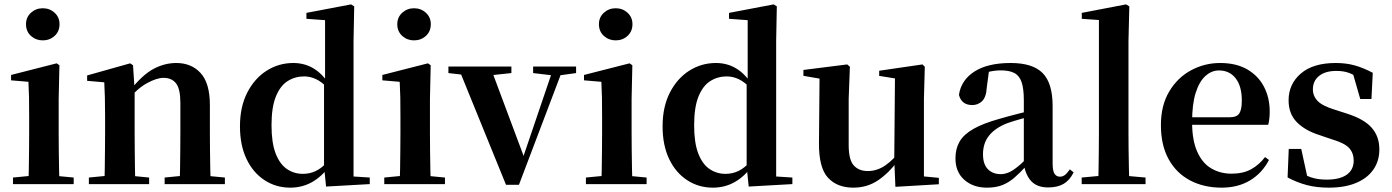

<svg xmlns="http://www.w3.org/2000/svg" viewBox="-20 -839 6342 875"><path d="M39.2 0V-29.9L145.8 -40.2H207.8L315.8 -29.9V0ZM109.6 0Q110.6 -25.5 111.3 -67.4Q111.9 -109.4 112.4 -154.8Q112.9 -200.3 112.9 -234.8V-308Q112.9 -358.3 112.3 -394.3Q111.6 -430.4 109.6 -466.2L30.5 -472.9V-497.4L238.1 -550.4L250.8 -541.7L247.4 -387.9V-234.8Q247.4 -200.3 247.9 -154.8Q248.4 -109.4 249.2 -67.4Q250.1 -25.5 251.1 0ZM174.8 -655Q143.6 -655 121 -675.4Q98.5 -695.9 98.5 -728.8Q98.5 -760.3 121 -780.9Q143.6 -801.4 174.8 -801.4Q206.5 -801.4 228.9 -780.9Q251.3 -760.3 251.3 -728.8Q251.3 -695.9 228.9 -675.4Q206.5 -655 174.8 -655Z M385 0V-29.9L490.6 -40.2H553.7L659.6 -29.9V0ZM455.2 0Q456.9 -25.5 457.4 -67.4Q457.9 -109.4 458.4 -154.8Q458.9 -200.3 458.9 -234.8V-310.2Q458.9 -360 458 -393.7Q457.2 -427.5 455.2 -463.8L377.1 -470.7V-495.2L573.2 -550.4L586.2 -541.7L593.6 -428V-425.6V-234.8Q593.6 -200.3 594.1 -154.8Q594.6 -109.4 595.1 -67.4Q595.6 -25.5 596.6 0ZM730.3 0V-29.9L834.2 -40.2H896.8L1004.9 -29.9V0ZM799 0Q800 -25.5 800.5 -66.9Q801 -108.4 801.5 -153.8Q802 -199.3 802 -234.8V-369.8Q802 -433.2 782.6 -458.7Q763.2 -484.2 725.2 -484.2Q694.6 -484.2 650.8 -460.5Q607.1 -436.8 561.5 -383.3L556.6 -425.7H571.9Q628.1 -497.3 678.7 -524.6Q729.3 -551.9 783.5 -551.9Q852.6 -551.9 894.5 -505.8Q936.5 -459.6 936.5 -360.5V-234.8Q936.5 -199.3 937 -153.8Q937.5 -108.4 938.3 -66.9Q939.2 -25.5 940.2 0Z M1302.5 16.2Q1238 16.2 1185.9 -17.7Q1133.7 -51.5 1103.6 -114.2Q1073.6 -176.8 1073.6 -263.1Q1073.6 -352.4 1106.9 -417.2Q1140.2 -482 1195.4 -517Q1250.7 -551.9 1316.5 -551.9Q1366.9 -551.9 1407.4 -528.1Q1447.8 -504.4 1481.8 -453.6H1491.1L1474.3 -436.8Q1446.9 -465.9 1420.3 -478.3Q1393.7 -490.8 1365.9 -490.8Q1325.2 -490.8 1291.5 -469.9Q1257.9 -449.1 1237.6 -400.1Q1217.4 -351.2 1217.4 -267.7Q1217.4 -188.6 1236.1 -139.8Q1254.9 -91.1 1287.4 -68.9Q1319.9 -46.7 1360.3 -46.7Q1391.5 -46.7 1418.5 -59.4Q1445.5 -72.1 1471.8 -100.9L1490.6 -80.8H1480.1Q1446.8 -34.5 1402 -9.1Q1357.1 16.2 1302.5 16.2ZM1466 11.2 1456.7 -81.1V-83.3V-457.2L1461.4 -468.4V-747.1L1376.4 -753.3V-780.3L1579.9 -819L1594.2 -810L1591.2 -652.7V-34.7L1665.1 -29.9V0Z M1731.2 0V-29.9L1837.8 -40.2H1899.8L2007.8 -29.9V0ZM1801.6 0Q1802.6 -25.5 1803.3 -67.4Q1803.9 -109.4 1804.4 -154.8Q1804.9 -200.3 1804.9 -234.8V-308Q1804.9 -358.3 1804.3 -394.3Q1803.6 -430.4 1801.6 -466.2L1722.5 -472.9V-497.4L1930.1 -550.4L1942.8 -541.7L1939.4 -387.9V-234.8Q1939.4 -200.3 1939.9 -154.8Q1940.4 -109.4 1941.2 -67.4Q1942.1 -25.5 1943.1 0ZM1866.8 -655Q1835.6 -655 1813 -675.4Q1790.5 -695.9 1790.5 -728.8Q1790.5 -760.3 1813 -780.9Q1835.6 -801.4 1866.8 -801.4Q1898.5 -801.4 1920.9 -780.9Q1943.3 -760.3 1943.3 -728.8Q1943.3 -695.9 1920.9 -675.4Q1898.5 -655 1866.8 -655Z M2286 3.1 2066.7 -535.7H2214L2376.6 -100.6H2355.7L2361.4 -114.7L2504.4 -535.7H2549.4L2345 3.1ZM2023.5 -506V-535.7H2310.6V-506L2205.4 -494.8H2121.1ZM2409.6 -506V-535.7H2605.4V-506L2524.4 -494.8H2504Z M2650.2 0V-29.9L2756.8 -40.2H2818.8L2926.8 -29.9V0ZM2720.6 0Q2721.6 -25.5 2722.3 -67.4Q2722.9 -109.4 2723.4 -154.8Q2723.9 -200.3 2723.9 -234.8V-308Q2723.9 -358.3 2723.3 -394.3Q2722.6 -430.4 2720.6 -466.2L2641.5 -472.9V-497.4L2849.1 -550.4L2861.8 -541.7L2858.4 -387.9V-234.8Q2858.4 -200.3 2858.9 -154.8Q2859.4 -109.4 2860.2 -67.4Q2861.1 -25.5 2862.1 0ZM2785.8 -655Q2754.6 -655 2732 -675.4Q2709.5 -695.9 2709.5 -728.8Q2709.5 -760.3 2732 -780.9Q2754.6 -801.4 2785.8 -801.4Q2817.5 -801.4 2839.9 -780.9Q2862.3 -760.3 2862.3 -728.8Q2862.3 -695.9 2839.9 -675.4Q2817.5 -655 2785.8 -655Z M3228.5 16.2Q3164 16.2 3111.9 -17.7Q3059.7 -51.5 3029.6 -114.2Q2999.6 -176.8 2999.6 -263.1Q2999.6 -352.4 3032.9 -417.2Q3066.2 -482 3121.4 -517Q3176.7 -551.9 3242.5 -551.9Q3292.9 -551.9 3333.4 -528.1Q3373.8 -504.4 3407.8 -453.6H3417.1L3400.3 -436.8Q3372.9 -465.9 3346.3 -478.3Q3319.7 -490.8 3291.9 -490.8Q3251.2 -490.8 3217.5 -469.9Q3183.9 -449.1 3163.6 -400.1Q3143.4 -351.2 3143.4 -267.7Q3143.4 -188.6 3162.1 -139.8Q3180.9 -91.1 3213.4 -68.9Q3245.9 -46.7 3286.3 -46.7Q3317.5 -46.7 3344.5 -59.4Q3371.5 -72.1 3397.8 -100.9L3416.6 -80.8H3406.1Q3372.8 -34.5 3328 -9.1Q3283.1 16.2 3228.5 16.2ZM3392 11.2 3382.7 -81.1V-83.3V-457.2L3387.4 -468.4V-747.1L3302.4 -753.3V-780.3L3505.9 -819L3520.2 -810L3517.2 -652.7V-34.7L3591.1 -29.9V0Z M3868.7 16.2Q3795.1 16.2 3753.2 -29.3Q3711.3 -74.7 3712.3 -187.9L3715 -497.7L3745 -475.4L3641.4 -493.5V-520.2L3841 -545.4L3853.2 -534.8L3847.7 -388.7V-177.8Q3847.7 -111 3870.7 -85.3Q3893.7 -59.5 3934.8 -59.5Q3977.7 -59.5 4015.5 -85.8Q4053.3 -112.1 4082.6 -153.8L4116.2 -103H4069Q4031.4 -51 3981.8 -17.4Q3932.2 16.2 3868.7 16.2ZM4060.6 12.4 4055.4 -109.4V-111.9L4058.6 -481.6L3986.7 -493.2V-516.6L4183.9 -545.4L4194.6 -534.8L4190.6 -388.7V-35L4258.6 -28.5V0.7Z M4477.6 16.2Q4415.2 16.2 4374.8 -19.4Q4334.3 -54.9 4334.3 -117.6Q4334.3 -161.2 4353 -193.6Q4371.7 -226.1 4416.1 -251.5Q4460.6 -277 4536.4 -297.9Q4575.8 -309.4 4625.4 -322Q4675 -334.6 4715 -344.4V-318.9Q4675 -308.9 4635 -297.6Q4594.9 -286.4 4568.1 -276.7Q4514.3 -254.9 4487.1 -220.6Q4459.8 -186.4 4459.8 -135.9Q4459.8 -90.4 4482.1 -67.9Q4504.3 -45.3 4541 -45.3Q4557.3 -45.3 4575.7 -52.6Q4594.1 -59.9 4618.4 -79.7Q4642.8 -99.4 4676.3 -135.5L4691.8 -82.4H4656.7Q4627.6 -50.6 4602.2 -28.7Q4576.7 -6.8 4547.4 4.7Q4518 16.2 4477.6 16.2ZM4757.1 15.2Q4705.6 15.2 4678.9 -14.2Q4652.2 -43.6 4645.9 -94V-96.5V-381.4Q4645.9 -434.7 4635.8 -464.5Q4625.7 -494.3 4602.6 -506.3Q4579.5 -518.3 4541 -518.3Q4515.4 -518.3 4488.3 -512.2Q4461.2 -506.1 4424.8 -491.2L4487.1 -516.3L4476.9 -439.2Q4474.3 -395.9 4455.6 -378Q4436.8 -360.2 4411.3 -360.2Q4362.1 -360.2 4350.2 -406.5Q4359.9 -473.5 4420.4 -512.7Q4480.9 -551.9 4586.1 -551.9Q4686.4 -551.9 4731.7 -505.9Q4777.1 -459.8 4777.1 -356.2V-94.8Q4777.1 -60.3 4785.8 -47Q4794.6 -33.8 4810.7 -33.8Q4822.3 -33.8 4832.3 -40.9Q4842.3 -48.1 4855.7 -67.2L4872.9 -53.4Q4855 -17.5 4827.2 -1.1Q4799.4 15.2 4757.1 15.2Z M4909.5 0V-29.9L5021.2 -40.2H5084L5200.6 -29.9V0ZM4985.1 0Q4986.1 -35.1 4986.6 -75.2Q4987.1 -115.3 4987.6 -156.4Q4988.1 -197.6 4988.1 -234.8V-747.8L4910 -753.3V-780.3L5111.6 -819L5126.6 -810L5122.8 -650.9V-234.8Q5122.8 -197.6 5123.3 -156.4Q5123.8 -115.3 5124.7 -75.2Q5125.6 -35.1 5126.6 0Z M5547.2 16.2Q5466.8 16.2 5404.2 -16.5Q5341.6 -49.1 5306.1 -113Q5270.6 -176.9 5270.6 -268.8Q5270.6 -358.8 5308.6 -422.2Q5346.5 -485.7 5408.2 -518.8Q5469.9 -551.9 5540.4 -551.9Q5614.1 -551.9 5664.5 -522.5Q5714.8 -493.1 5740.6 -443.2Q5766.4 -393.3 5766.4 -330.9Q5766.4 -296.1 5759.7 -270.2H5329.1V-304.6H5584.4Q5616.5 -304.6 5627.9 -322.2Q5639.3 -339.8 5639.3 -380.4Q5639.3 -446.3 5611.2 -482.2Q5583.1 -518 5535.1 -518Q5501.7 -518 5473.6 -492.9Q5445.6 -467.8 5429.1 -416Q5412.7 -364.1 5412.7 -282.7Q5412.7 -200.5 5435.9 -148.2Q5459 -95.8 5499.8 -71.7Q5540.5 -47.5 5592.4 -47.5Q5645.4 -47.5 5681.9 -67.7Q5718.3 -87.9 5745.2 -123.2L5763.1 -109.9Q5731.6 -49.8 5676.7 -16.8Q5621.7 16.2 5547.2 16.2Z M6035.3 16.2Q5980.6 16.2 5935.7 4.5Q5890.8 -7.2 5847.9 -30.3L5853.2 -160.4H5910.1L5940.6 -20.6L5892.6 -26V-62Q5924.7 -41.1 5954.9 -30.7Q5985.2 -20.4 6025.8 -20.4Q6086.1 -20.4 6117.7 -43Q6149.2 -65.7 6149.2 -107.2Q6149.2 -140.9 6128.7 -164Q6108.1 -187.1 6047.5 -204.9L5991.7 -223.9Q5926.9 -244.5 5889.7 -282.6Q5852.5 -320.7 5852.5 -382Q5852.5 -455.6 5908.2 -503.8Q5963.9 -551.9 6067.2 -551.9Q6115.5 -551.9 6154.9 -540.7Q6194.2 -529.5 6236.1 -507.2L6230.1 -387.7H6179.1L6140.6 -521.5L6183 -507.8V-477Q6152.7 -497.5 6128.1 -506.7Q6103.5 -515.8 6069.8 -515.8Q6020 -515.8 5991.6 -493.1Q5963.2 -470.4 5963.2 -431.8Q5963.2 -401.6 5984.6 -379.1Q6005.9 -356.6 6062.8 -339.1L6118.9 -321.1Q6196.8 -296.3 6231.4 -256.6Q6266.1 -217 6266.1 -158.3Q6266.1 -105.4 6238.8 -66.1Q6211.4 -26.7 6160 -5.3Q6108.6 16.2 6035.3 16.2Z"/></svg>

Font: Noto Serif SC ExtraLight
Style: Regular
Weight: 200
Designer: Ryoko NISHIZUKA 西塚涼子 (kana & ideographs); Frank Grießhammer (Latin, Greek & Cyrillic); Wenlong ZHANG 张文龙 (bopomofo); San
Foundry: Adobe
Version: Version 2.002-H1;hotconv 1.1.0;makeotfexe 2.6.0